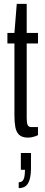

<svg xmlns="http://www.w3.org/2000/svg" viewBox="-20 -695 229 985"><path d="M124 11Q93 11 78 -3.5Q63 -18 58.5 -44Q54 -70 54 -103V-472H18V-526H54L66 -675H117V-526H175V-472H117V-88Q117 -64 122 -53.5Q127 -43 141 -43H175V-2Q168 2 158.5 5Q149 8 140.5 9.5Q132 11 124 11ZM76 270V240Q94 240 101 225Q108 210 108 176H87V90H139V163Q139 201 132.5 224.5Q126 248 112.5 259Q99 270 76 270Z"/></svg>

Font: Archivo ExtraCondensed Light
Style: Regular
Weight: 300
Width: 2
Designer: Hector Gatti
Foundry: Omnibus-Type
Version: Version 2.001